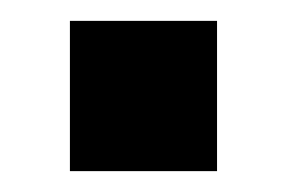

<svg xmlns="http://www.w3.org/2000/svg" viewBox="-20 -164 284 184"><path d="M188 0V-144H47V0Z"/></svg>

Font: Morrison SemiBold
Style: Regular
Weight: 600
Designer: Pablo Impallari, Rodrigo Fuenzalida (Modified by Dan O. Williams)
Version: Version 0.030; ttfautohint (v1.8.1)